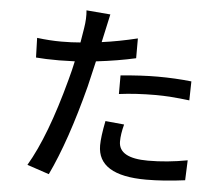

<svg xmlns="http://www.w3.org/2000/svg" viewBox="-56 -861 1112 956"><g transform="rotate(5 500.0 -382.5)"><path d="M535 -489Q639 -499 719 -499Q808 -499 889 -490L887 -395Q789 -407 720 -407Q619 -407 535 -396ZM605 -581Q517 -561 407 -548Q398 -507 377 -420Q305 -142 222 32L112 -5Q202 -157 279 -445Q293 -496 302 -539Q248 -537 224 -537Q153 -537 108 -541L105 -639Q169 -631 226 -631Q278 -631 322 -635Q333 -699 334 -708Q342 -757 338 -797L458 -787L427 -646Q510 -657 605 -680ZM574 -247Q561 -198 561 -161Q561 -78 708 -78Q804 -78 905 -97L901 3Q795 17 707 17Q464 17 464 -133Q464 -176 480 -256Z"/></g></svg>

Font: Noto Sans S Chinese Medium
Style: Regular
Weight: 500
Designer: Ryoko NISHIZUKA  (kana & ideographs); Paul D. Hunt (Latin, Greek & Cyrillic); Wenlong ZHANG  (bopomofo); Sandoll Communi
Foundry: Adobe Systems Incorporated
Version: Version 1.000;PS 1;hotconv 1.0.78;makeotf.lib2.5.61930